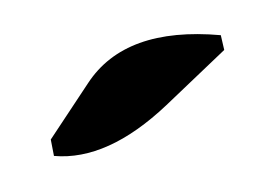

<svg xmlns="http://www.w3.org/2000/svg" viewBox="-28 -764 321 221"><g transform="rotate(5 132.5 -653.5)"><path d="M40.5 -576.2 35.2 -594.7 72.3 -663.1Q108.9 -731.4 219.7 -731.4L225.1 -714.8L164.1 -645.5Q102.5 -576.2 40.5 -576.2Z"/></g></svg>

Font: ALMAS
Style: Bold
Weight: 700
Designer: ALMAS Font/ by Husham Jawad Kadhim, derived from the Bainsely font by/ Paul James MIller
Foundry: High-Logic / Made with FontCreator
Version: Version 1.411;September 19, 2021;FontCreator 14.0.0.2814 32-